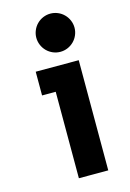

<svg xmlns="http://www.w3.org/2000/svg" viewBox="-115 -805 583 863"><g transform="rotate(-15 176.0 -374.0)"><path d="M209 -570.3Q191.4 -570.3 175 -577.1Q158.7 -584 146.2 -596.4Q133.8 -608.9 127 -625.2Q120.1 -641.6 120.1 -659.2Q120.1 -676.8 127 -693.1Q133.8 -709.5 146.2 -721.9Q158.7 -734.4 175 -741.2Q191.4 -748 209 -748Q226.6 -748 242.9 -741.2Q259.3 -734.4 271.7 -721.9Q284.2 -709.5 291 -693.1Q297.9 -676.8 297.9 -659.2Q297.9 -641.6 291 -625.2Q284.2 -608.9 271.7 -596.4Q259.3 -584 242.9 -577.1Q226.6 -570.3 209 -570.3ZM278.3 0H141.6V-402.3H78.1V-512.7H278.3Z"/></g></svg>

Font: Cadman
Style: Bold
Weight: 700
Designer: Paul James MIller
Foundry: High-Logic / Made with FontCreator
Version: Version 2.114;March 28, 2021;FontCreator 13.0.0.2683 64-bit